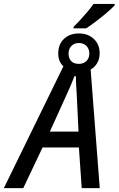

<svg xmlns="http://www.w3.org/2000/svg" viewBox="-80 -978 616 998"><path d="M-60.1 0 249.5 -633.3Q236.8 -644.5 229.7 -661.6Q222.7 -678.7 222.7 -700.2Q222.7 -748 252.7 -776.1Q282.7 -804.2 330.1 -804.2Q377.4 -804.2 407.7 -775.6Q438 -747.1 438 -701.7Q438 -671.9 425 -650.1Q412.1 -628.4 391.1 -616.7L438.5 0H344.7L330.1 -211.4H141.1L41 0ZM179.2 -293.9H328.1L319.3 -478.5Q317.9 -503.4 316.2 -530.5Q314.5 -557.6 314.5 -582H307.1Q298.3 -558.6 287.1 -532.7Q275.9 -506.8 264.2 -481.4ZM330.1 -646Q354 -646 369.1 -660.6Q384.3 -675.3 384.3 -699.7Q384.3 -724.1 369.4 -739.3Q354.5 -754.4 330.1 -754.4Q306.2 -754.4 291.3 -739.3Q276.4 -724.1 276.4 -699.7Q276.4 -675.3 289.8 -660.6Q303.2 -646 330.1 -646ZM302.2 -830.6V-838.9Q319.8 -855.5 338.4 -875.7Q356.9 -896 374.8 -917Q392.6 -938 405.8 -957.5H516.1V-950.2Q500.5 -933.6 474.4 -911.4Q448.2 -889.2 419.4 -867.2Q390.6 -845.2 367.7 -830.6Z"/></svg>

Font: Open Sans SemiCondensed Medium
Style: Italic
Weight: 500
Width: 4
Italic angle: -12°
Designer: Monotype Design Team
Foundry: Monotype Imaging Inc.
Version: Version 3.000